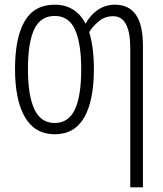

<svg xmlns="http://www.w3.org/2000/svg" viewBox="-20 -562 695 818"><path d="M380 -267Q380 -134 339 -62Q298 10 213 10Q129 10 86.5 -62.5Q44 -135 44 -268Q44 -401 85 -471.5Q126 -542 213 -542Q302 -542 345 -461Q363 -496 395.5 -519Q428 -542 470 -542Q529 -542 559 -499Q589 -456 589 -366V236H535V-356Q535 -493 462 -493Q427 -493 400.5 -471Q374 -449 360 -425Q370 -393 375 -353.5Q380 -314 380 -267ZM99 -268Q99 -155 126.5 -96.5Q154 -38 213 -38Q271 -38 298.5 -94.5Q326 -151 326 -267Q326 -376 300 -435Q274 -494 213 -494Q152 -494 125.5 -436.5Q99 -379 99 -268Z"/></svg>

Font: Noto Sans ExtraCondensed Light
Style: Regular
Weight: 300
Width: 2
Designer: Monotype Design Team
Foundry: Monotype Imaging Inc.
Version: Version 2.013; ttfautohint (v1.8.4.7-5d5b)